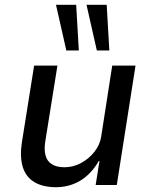

<svg xmlns="http://www.w3.org/2000/svg" viewBox="-20 -770 630 799"><path d="M213 9Q158 9 122.5 -12.5Q87 -34 74.5 -76Q62 -118 71 -177L122 -497H219L169 -185Q163 -150 169 -125Q175 -100 195 -87Q215 -74 249 -74Q285 -74 318 -92Q351 -110 373.5 -139Q396 -168 401 -201L447 -497H544L466 0H378L394 -100H391Q360 -46 314.5 -18.5Q269 9 213 9ZM383 -560 340 -750H424L435 -560ZM256 -560 213 -750H297L308 -560Z"/></svg>

Font: Nunito Sans 7pt SemiCondensed Medium
Style: Italic
Weight: 500
Width: 4
Italic angle: -9°
Designer: Vernon Adams
Foundry: Vernon Adams
Version: Version 3.101;gftools[0.9.27]